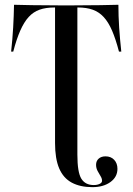

<svg xmlns="http://www.w3.org/2000/svg" viewBox="-20 -591 555 804"><path d="M208.1 -559.7Q171.8 -559.7 145.6 -550.4Q119.4 -541.1 100 -519.8Q80.6 -498.4 64.9 -462.9Q49.2 -427.4 35.5 -375H26.6Q32.3 -426.6 35.1 -475.4Q37.9 -524.2 38.7 -571Q70.2 -570.2 115.3 -569.4Q160.5 -568.5 226.6 -568.5H287.1Q354 -568.5 399.6 -569.4Q445.2 -570.2 475.8 -571Q475.8 -524.2 479 -475.4Q482.3 -426.6 487.9 -375H478.2Q464.5 -427.4 449.2 -462.9Q433.9 -498.4 414.1 -519.8Q394.4 -541.1 368.1 -550.4Q341.9 -559.7 306.5 -559.7ZM210.5 -201.6V-562.9H304V-201.6ZM366.9 192.7Q316.1 192.7 280.6 173.8Q245.2 154.8 227.8 114.1Q210.5 73.4 210.5 8.1V-201.6H304V56.5Q304 130.6 320.6 157.3Q337.1 183.9 372.6 183.9Q387.1 183.9 397.2 179Q407.3 174.2 407.3 166.1Q407.3 156.5 401.2 146.8Q395.2 137.1 388.7 125Q382.3 112.9 382.3 99.2Q382.3 83.1 393.1 73.4Q404 63.7 421.8 63.7Q444.4 63.7 458.1 78.2Q471.8 92.7 471.8 116.1Q471.8 150 442.3 171.4Q412.9 192.7 366.9 192.7Z"/></svg>

Font: Playfair 144pt SemiCondensed Medium
Style: Regular
Weight: 500
Width: 4
Designer: Claus Eggers Sørensen
Foundry: Claus Eggers Sørensen
Version: Version 2.203